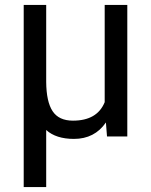

<svg xmlns="http://www.w3.org/2000/svg" viewBox="-20 -548 606 771"><path d="M165.5 -528.3H75.2V203.1H165.5V-25.9C191.9 -2.1 229 9.8 276.9 9.8C332.2 9.8 375 -12.2 405.3 -56.2L409.7 0H491.2V-528.3H400.4V-137.7C380.2 -88.2 337.7 -63.5 272.9 -63.5C235.2 -63.5 207.9 -76.2 191.2 -101.6C174.4 -127 165.9 -166.2 165.5 -219.2Z"/></svg>

Font: Roboto1
Style: rg
Weight: 400
Designer: Google
Version: Version 2.137; 2017